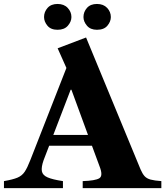

<svg xmlns="http://www.w3.org/2000/svg" viewBox="-40 -976 856 996"><path d="M-19.5 0V-36.5Q27 -44.5 50.8 -54.5Q74.5 -64.5 88.2 -85.2Q102 -106 117.5 -146L304.5 -623.5L259 -725.5L406.5 -781.5L689.5 -96.5Q699 -74.5 710 -62.2Q721 -50 741 -44.5Q761 -39 797 -36.5V0H389V-36.5Q453.5 -38.5 474.8 -51Q496 -63.5 476.5 -113L437 -220H215L186 -144.5Q173.5 -108.5 177.2 -87.8Q181 -67 207 -55.8Q233 -44.5 286.5 -36.5V0ZM326.5 -510.5 236.5 -276H416.5L330.5 -510.5ZM463 -821.5Q429 -821.5 411 -842.8Q393 -864 393 -887.5Q393 -914.5 411.2 -935Q429.5 -955.5 463 -955.5Q496.5 -955.5 515.8 -935Q535 -914.5 535 -887.5Q535 -864 517.2 -842.8Q499.5 -821.5 463 -821.5ZM258.5 -821.5Q223.5 -821.5 206 -842.8Q188.5 -864 188.5 -887.5Q188.5 -914.5 206.8 -935Q225 -955.5 258.5 -955.5Q292 -955.5 311.2 -935Q330.5 -914.5 330.5 -887.5Q330.5 -864 312.2 -842.8Q294 -821.5 258.5 -821.5Z"/></svg>

Font: Libre Caslon Text
Style: Bold
Weight: 700
Designer: Pablo Impallari, Rodrigo Fuenzalida, Katja Schimmel
Foundry: Pablo Impallari, Rodrigo Fuenzalida
Version: Version 2.000